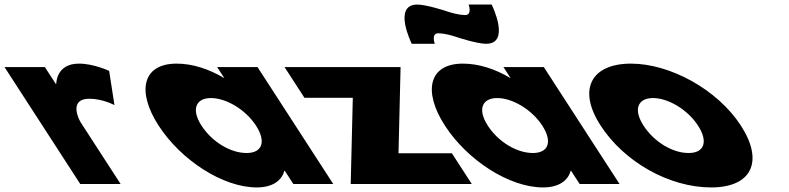

<svg xmlns="http://www.w3.org/2000/svg" viewBox="-292 -807 3458 842"><path d="M60 0H237L62.1 -270C53.7 -283 7.8 -374 99.8 -374C158.8 -374 209.9 -346 209.9 -346L186.7 -496C186.7 -496 120 -528 54 -528C-47 -528 -45.3 -439 -45.3 -439H-47.3L-95.3 -513H-272.3Z M403.7 -256C500.8 -106 684.2 15 834.2 15C904.2 15 944.1 -16 954.9 -58H956.9L994.5 0H1169.5L837.2 -513H660.2L692 -464C623.4 -505 551.5 -528 482.5 -528C332.5 -528 306.5 -406 403.7 -256ZM591.7 -256C545.7 -327 566.3 -377 633.3 -377C699.3 -377 784.7 -327 830.7 -256C876 -186 858.4 -136 789.4 -136C717.4 -136 637 -186 591.7 -256Z M1464.7 -513H955.7L1043.2 -378H1255.2L1246 0H1777L1689.6 -135H1455.6Z M1718.2 -642C1718.2 -642 1800.7 -615 1839.7 -615C1949.7 -615 1864.2 -787 1864.2 -787H1763.2C1763.2 -787 1780 -741 1748 -741C1712 -741 1659.7 -760 1659.7 -760C1659.7 -760 1577.2 -787 1538.2 -787C1428.2 -787 1513.7 -615 1513.7 -615H1614.7C1614.7 -615 1597.9 -661 1629.9 -661C1665.9 -661 1718.2 -642 1718.2 -642ZM1659.2 -256C1562 -406 1588 -528 1738 -528C1807 -528 1878.9 -505 1947.5 -464L1915.7 -513H2092.7L2425 0H2250L2212.4 -58H2210.4C2199.6 -16 2159.7 15 2089.7 15C1939.7 15 1756.3 -106 1659.2 -256ZM1847.2 -256C1892.5 -186 1972.9 -136 2044.9 -136C2113.9 -136 2131.5 -186 2086.2 -256C2040.2 -327 1954.8 -377 1888.8 -377C1821.8 -377 1801.2 -327 1847.2 -256Z M2342.2 -256C2444.5 -98 2641.7 15 2826.7 15C3003.7 15 3059.5 -98 2957.2 -256C2853.5 -416 2645 -528 2475 -528C2302 -528 2238.5 -416 2342.2 -256ZM2530.2 -256C2484.2 -327 2504.8 -377 2571.8 -377C2637.8 -377 2723.2 -327 2769.2 -256C2814.5 -186 2796.9 -136 2727.9 -136C2655.9 -136 2575.5 -186 2530.2 -256Z"/></svg>

Font: Hussar
Style: BdOpOblSeven
Weight: 700
Foundry: Cannot Into Space Fonts
Version: Version 2.00